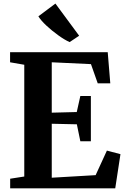

<svg xmlns="http://www.w3.org/2000/svg" viewBox="-20 -1028 687 1048"><path d="M112.5 -64.5V-674.5L35 -688V-743H568L582 -573H513.5L476.5 -678L262.5 -688V-413L399 -416.5L418.5 -504H476V-257H418.5L399.5 -349.5L262.5 -352.5V-58L502 -72L563.5 -206L637.5 -186.5L609 0H35.5V-52.5ZM359.5 -798.5Q332.5 -810.5 297.8 -835.5Q263 -860.5 233 -888.5Q203 -916.5 189.5 -939L282.5 -1008.5L412 -833L360.5 -798.5Z"/></svg>

Font: Merriweather Text Regular
Style: Bold
Weight: 700
Designer: Eben Sorkin
Foundry: Eben Sorkin
Version: Version 2.100; ttfautohint (v1.7.19-72a1) -l 8 -r 50 -G 200 